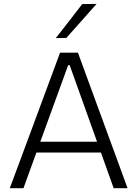

<svg xmlns="http://www.w3.org/2000/svg" viewBox="-20 -990 722 1010"><path d="M31.5 0Q53 -57.5 76.5 -121Q100 -184.5 121.5 -242L212 -486.5Q236.5 -552 256.2 -605.5Q276 -659 296 -713H390Q410 -658 429.5 -605Q449 -552 473 -486L563 -240.5Q584.5 -181.5 607.5 -119.2Q630.5 -57 651 0H578Q561.5 -45.5 544.5 -93.5Q527.5 -141.5 511 -187.5H171.5Q154.5 -141 137.2 -93.2Q120 -45.5 103.5 0ZM199 -263.5Q196 -254.5 192 -244.5H490.5Q488 -252.5 485 -260L346.5 -647H338.5ZM273.5 -789.5Q309 -834.5 343.5 -879.2Q378 -924 412.5 -968.5L488 -969.5Q447.5 -923.5 408 -879.2Q368.5 -835 329 -790.5Z"/></svg>

Font: Commissioner Light
Style: Regular
Weight: 300
Designer: Kostas Bartsokas
Foundry: Kostas Bartsokas
Version: Version 1.000; ttfautohint (v1.8.3)